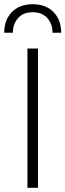

<svg xmlns="http://www.w3.org/2000/svg" viewBox="-26 -890 310 910"><path d="M154 -660V0H104V-660ZM264 -735H223Q223 -776 198.5 -804Q174 -832 129 -832Q84 -832 59.5 -804Q35 -776 35 -735H-6Q-6 -796 30.5 -833Q67 -870 129 -870Q191 -870 227.5 -833Q264 -796 264 -735Z"/></svg>

Font: Work Sans Light
Style: Regular
Weight: 300
Designer: Wei Huang
Foundry: Wei Huang
Version: Version 2.012; ttfautohint (v1.8.3)